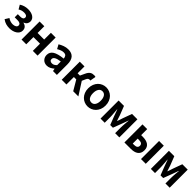

<svg xmlns="http://www.w3.org/2000/svg" viewBox="537 -2383 4207 4207"><g transform="rotate(45 2640.5 -280.0)"><path d="M250 14Q193 14 140.5 0Q88 -14 34 -54L92 -147Q128 -121 165.5 -110Q203 -99 236 -99Q284 -99 317 -118.5Q350 -138 350 -172Q350 -239 248 -239H162V-336H237Q330 -336 330 -400Q330 -429 306 -444.5Q282 -460 239 -460Q199 -460 166.5 -451Q134 -442 101 -420L45 -514Q133 -574 248 -574Q292 -574 332.5 -564.5Q373 -555 404 -535.5Q435 -516 453.5 -486.5Q472 -457 472 -416Q472 -380 450 -346Q428 -312 382 -297V-292Q433 -279 463.5 -247Q494 -215 494 -158Q494 -117 473.5 -85Q453 -53 418.5 -31Q384 -9 340 2.5Q296 14 250 14Z M613 -560H759V-351H963V-560H1110V0H963V-223H759V0H613Z M1405 14Q1367 14 1336.5 1.5Q1306 -11 1284.5 -33.5Q1263 -56 1251 -86Q1239 -116 1239 -152Q1239 -242 1315.5 -291.5Q1392 -341 1561 -359Q1559 -401 1538.5 -428.5Q1518 -456 1466 -456Q1427 -456 1389 -441Q1351 -426 1312 -403L1259 -500Q1309 -531 1368 -552.5Q1427 -574 1493 -574Q1600 -574 1654 -511.5Q1708 -449 1708 -327V0H1588L1577 -60H1574Q1537 -28 1495 -7Q1453 14 1405 14ZM1453 -101Q1485 -101 1510 -115.5Q1535 -130 1561 -156V-269Q1510 -262 1475 -252Q1440 -242 1419 -228.5Q1398 -215 1388.5 -199Q1379 -183 1379 -164Q1379 -131 1400 -116Q1421 -101 1453 -101Z M2374 0H2214L2078 -231H2004V0H1858V-560H2004V-347H2075L2126 -455Q2142 -491 2160 -514Q2178 -537 2198.5 -550.5Q2219 -564 2243 -569Q2267 -574 2295 -574Q2318 -574 2337 -566L2313 -430Q2308 -432 2303.5 -433Q2299 -434 2293 -434Q2272 -434 2254 -423Q2236 -412 2219 -372L2185 -295Z M2669 14Q2616 14 2567.5 -6Q2519 -26 2482 -63.5Q2445 -101 2422.5 -155.5Q2400 -210 2400 -279Q2400 -349 2422.5 -404Q2445 -459 2482 -496.5Q2519 -534 2567.5 -554Q2616 -574 2669 -574Q2721 -574 2770 -554Q2819 -534 2856 -496.5Q2893 -459 2915.5 -404Q2938 -349 2938 -279Q2938 -210 2915.5 -155.5Q2893 -101 2856 -63.5Q2819 -26 2770 -6Q2721 14 2669 14ZM2669 -106Q2726 -106 2757 -153Q2788 -200 2788 -279Q2788 -359 2757 -406.5Q2726 -454 2669 -454Q2612 -454 2581 -406.5Q2550 -359 2550 -279Q2550 -200 2581 -153Q2612 -106 2669 -106Z M3061 -560H3228L3310 -349Q3321 -314 3331.5 -283Q3342 -252 3352 -221H3357Q3368 -252 3378.5 -283Q3389 -314 3400 -349L3477 -560H3644V0H3513V-173Q3513 -194 3514.5 -224Q3516 -254 3518.5 -285.5Q3521 -317 3524 -347.5Q3527 -378 3529 -401H3524Q3512 -365 3497 -325.5Q3482 -286 3470 -251L3394 -50H3311L3233 -251Q3221 -286 3206 -326Q3191 -366 3179 -401H3174Q3176 -378 3178.5 -347.5Q3181 -317 3183.5 -285.5Q3186 -254 3188 -224Q3190 -194 3190 -173V0H3061Z M3801 -560H3947V-373H3999Q4049 -373 4092 -363Q4135 -353 4166.5 -331.5Q4198 -310 4216 -275Q4234 -240 4234 -189Q4234 -137 4216 -101Q4198 -65 4166.5 -42.5Q4135 -20 4092 -10Q4049 0 3999 0H3801ZM3990 -112Q4093 -112 4093 -190Q4093 -265 3990 -265H3947V-112ZM4315 -560H4462V0H4315Z M4620 -560H4787L4869 -349Q4880 -314 4890.5 -283Q4901 -252 4911 -221H4916Q4927 -252 4937.5 -283Q4948 -314 4959 -349L5036 -560H5203V0H5072V-173Q5072 -194 5073.5 -224Q5075 -254 5077.5 -285.5Q5080 -317 5083 -347.5Q5086 -378 5088 -401H5083Q5071 -365 5056 -325.5Q5041 -286 5029 -251L4953 -50H4870L4792 -251Q4780 -286 4765 -326Q4750 -366 4738 -401H4733Q4735 -378 4737.5 -347.5Q4740 -317 4742.5 -285.5Q4745 -254 4747 -224Q4749 -194 4749 -173V0H4620Z"/></g></svg>

Font: SpoqaHanSans-Bold
Style: Regular
Weight: 700
Designer: [Spoqa Han Sans] Dong-huui Kim \uAE40 \uB3D9 \uD718   [Noto Sans] Ryoko NISHIZUKA \u897F \u585A \u6DBC \u5B50  (kana & i
Foundry: Spoqa (http://www.spoqa-han-sans.com)
Version: Version 2.000